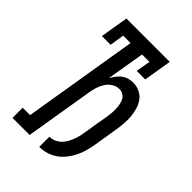

<svg xmlns="http://www.w3.org/2000/svg" viewBox="-218 -831 936 936"><g transform="rotate(45 250.0 -363.5)"><path d="M230 8V-62Q245 -62 259.5 -67.5Q274 -73 286 -83.5Q298 -94 306 -107Q314 -120 320 -134.5Q326 -149 330 -163Q334 -177 336 -192Q339 -209 342 -226Q345 -243 347 -260L359 -327Q361 -342 362.5 -356.5Q364 -371 363.5 -386Q363 -401 360.5 -415Q358 -429 352 -441Q346 -453 334 -460.5Q322 -468 307 -468Q287 -468 269 -456.5Q251 -445 240 -427.5Q229 -410 223 -390.5Q217 -371 214 -352L156 0H38V-70H89L187 -665H136L124 -590H64L88 -735H387L363 -590H304L317 -665H266L233 -469Q241 -483 250.5 -496Q260 -509 273 -519Q286 -529 301.5 -533.5Q317 -538 332 -538Q356 -538 377.5 -528Q399 -518 412.5 -499.5Q426 -481 432.5 -458.5Q439 -436 441 -412.5Q443 -389 441 -364.5Q439 -340 435 -316L415 -192Q411 -168 404.5 -144.5Q398 -121 387 -98.5Q376 -76 360 -55.5Q344 -35 323 -20.5Q302 -6 278 1Q254 8 230 8Z"/></g></svg>

Font: Iosevka Slab
Style: Italic
Weight: 400
Italic angle: -9°
Monospace: yes
Designer: Belleve Invis
Foundry: Belleve Invis
Version: Version 11.1.0; ttfautohint (v1.8.3)